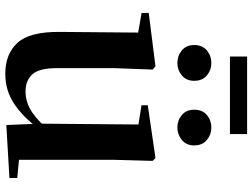

<svg xmlns="http://www.w3.org/2000/svg" viewBox="-133 -795 944 718"><g transform="rotate(90 339.0 -436.0)"><path d="M215.8 -627.3Q188.5 -627.3 168.5 -644Q148.4 -660.8 148.4 -690Q148.4 -721 168.5 -737.7Q188.5 -754.4 215.8 -754.4Q241.8 -754.4 262 -737.7Q282.2 -721 282.2 -690Q282.2 -660.8 262 -644Q241.8 -627.3 215.8 -627.3ZM456.9 -627.3Q430.1 -627.3 410.2 -644Q390.2 -660.8 390.2 -690Q390.2 -721 410.2 -737.7Q430.1 -754.4 456.9 -754.4Q482.9 -754.4 503.3 -737.7Q523.8 -721 523.8 -690Q523.8 -660.8 503.3 -644Q482.9 -627.3 456.9 -627.3ZM191.5 -823.9V-888.1H481.4V-823.9ZM255.7 16.2Q182.1 16.2 140.2 -29.3Q98.3 -74.7 99.3 -187.9L102 -497.7L132 -475.4L28.4 -493.5V-520.2L228 -545.4L240.2 -534.8L234.7 -388.7V-177.8Q234.7 -111 257.7 -85.3Q280.7 -59.5 321.8 -59.5Q364.7 -59.5 402.5 -85.8Q440.3 -112.1 469.6 -153.8L503.2 -103H456Q418.4 -51 368.8 -17.4Q319.2 16.2 255.7 16.2ZM447.6 12.4 442.4 -109.4V-111.9L445.6 -481.6L373.7 -493.2V-516.6L570.9 -545.4L581.6 -534.8L577.6 -388.7V-35L645.6 -28.5V0.7Z"/></g></svg>

Font: Noto Serif KR ExtraLight
Style: Regular
Weight: 200
Designer: Ryoko NISHIZUKA 西塚涼子 (kana & ideographs); Frank Grießhammer (Latin, Greek & Cyrillic); Wenlong ZHANG 张文龙 (bopomofo); San
Foundry: Adobe
Version: Version 2.002-H1;hotconv 1.1.0;makeotfexe 2.6.0